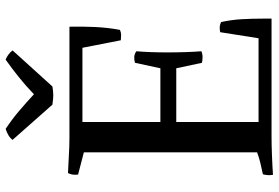

<svg xmlns="http://www.w3.org/2000/svg" viewBox="-170 -790 966 665"><g transform="rotate(-90 312.5 -458.0)"><path d="M222 -330V-45H512L533 -178Q545 -180 551.5 -179.5Q558 -179 568 -175Q576 -139 578 -103Q580 -67 580 -31V0H172Q144 0 105.5 1.5Q67 3 39 5Q36 -14 41 -30Q60 -34 79 -38.5Q98 -43 117 -50V-650L40 -670Q37 -689 45 -705Q72 -704 105.5 -702Q139 -700 167 -700H552Q553 -656 551 -612Q549 -568 541 -525Q531 -521 524 -521Q517 -521 505 -522L479 -655H222V-385H408L427 -473Q436 -476 447 -475.5Q458 -475 467 -468Q465 -446 464 -418Q463 -390 463 -361Q463 -329 464 -298Q465 -267 467 -243Q458 -239 447 -239Q436 -239 427 -241L408 -330ZM198 -921Q230 -900 260 -874.5Q290 -849 318 -823Q346 -850 377 -875Q408 -900 438 -921Q446 -918 454.5 -912Q463 -906 470 -897L345 -759Q329 -756 314 -756Q302 -756 282 -759L160 -897Q167 -906 176.5 -911.5Q186 -917 198 -921Z"/></g></svg>

Font: Alike
Style: Regular
Weight: 400
Designer: Sveta Sebyakina
Foundry: Cyreal (www.cyreal.org)
Version: Version 1.301; ttfautohint (v1.8.4.7-5d5b)